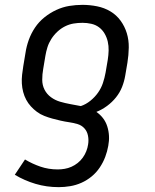

<svg xmlns="http://www.w3.org/2000/svg" viewBox="-20 -548 640 791"><path d="M222 223Q172 223 126.5 209.5Q81 196 41 172L83 109Q113 127 146.5 138.5Q180 150 218 150Q232 150 246.5 147.5Q261 145 274.5 139Q288 133 300 123.5Q312 114 321 101.5Q330 89 335.5 75Q341 61 343 47Q346 29 342.5 11Q339 -7 327.5 -19.5Q316 -32 299 -37Q282 -42 264.5 -44.5Q247 -47 229.5 -51Q212 -55 195.5 -59.5Q179 -64 162.5 -70.5Q146 -77 132.5 -87Q119 -97 107.5 -109.5Q96 -122 88 -137Q80 -152 75.5 -169Q71 -186 70 -204Q69 -222 71 -240Q73 -258 76 -276L85 -330Q89 -357 98.5 -383.5Q108 -410 124 -434Q140 -458 163 -476.5Q186 -495 212 -507Q238 -519 265 -523.5Q292 -528 320 -528Q350 -528 380 -522Q410 -516 435 -501Q460 -486 477 -462.5Q494 -439 502.5 -411Q511 -383 510.5 -352Q510 -321 505 -290L496 -237Q492 -213 483 -190Q474 -167 458 -147Q442 -127 421 -111.5Q400 -96 377 -87Q393 -76 404.5 -61Q416 -46 422 -27Q428 -8 429 12Q430 32 426 53Q422 76 413.5 98.5Q405 121 391 142Q377 163 357.5 179Q338 195 315.5 205Q293 215 269 219Q245 223 222 223ZM313 -111Q334 -118 352.5 -133Q371 -148 384 -166.5Q397 -185 404 -206Q411 -227 415 -249L424 -302Q427 -321 427.5 -340Q428 -359 424 -376.5Q420 -394 411 -409.5Q402 -425 388 -435.5Q374 -446 356 -450Q338 -454 320 -454Q301 -454 283 -451Q265 -448 248 -439.5Q231 -431 216.5 -417.5Q202 -404 191.5 -387.5Q181 -371 175.5 -353.5Q170 -336 167 -318L158 -264Q154 -242 154 -219.5Q154 -197 163.5 -178.5Q173 -160 190 -147.5Q207 -135 227.5 -129Q248 -123 270 -119Q292 -115 313 -111Z"/></svg>

Font: Iosevka Etoile Oblique
Style: Regular
Weight: 400
Italic angle: -9°
Designer: Belleve Invis
Foundry: Belleve Invis
Version: Version 15.5.2; ttfautohint (v1.8.4)